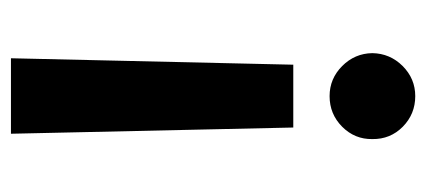

<svg xmlns="http://www.w3.org/2000/svg" viewBox="-233 -534 775 349"><g transform="rotate(-90 154.5 -359.5)"><path d="M223.1 -727.1 211.4 -213.9H97.2L85.9 -727.1ZM154.3 7.8Q121.6 7.8 98.6 -14.9Q75.7 -37.6 76.2 -70.3Q75.7 -102.1 98.6 -125Q121.6 -147.9 154.3 -147.9Q186 -147.9 209 -125Q231.9 -102.1 232.4 -70.3Q231.9 -38.1 209 -15.1Q186 7.8 154.3 7.8Z"/></g></svg>

Font: Interop SemBd
Style: Regular
Weight: 600
Designer: Rasmus Andersson, Google, Jang Haemin
Foundry: jhaemin
Version: Version 1.007